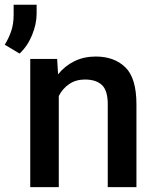

<svg xmlns="http://www.w3.org/2000/svg" viewBox="-65 -771 642 791"><path d="M284.7 -443.4Q247.6 -443.4 220.2 -424.8Q192.9 -406.2 177.2 -375.5V0H59.6V-528.3H170.4L174.3 -464.8Q202.1 -499.5 241.5 -518.8Q280.8 -538.1 329.1 -538.1Q405.8 -538.1 451.4 -493.7Q497.1 -449.2 497.1 -341.3V0H378.9V-341.8Q378.9 -398.4 354.7 -420.9Q330.6 -443.4 284.7 -443.4ZM85.9 -751.5V-714.8Q85.9 -672.4 67.1 -626.5Q48.3 -580.6 15.6 -550.3L-45.4 -586.9Q-28.3 -614.3 -18.6 -643.6Q-8.8 -672.9 -8.8 -710.4V-751.5Z"/></svg>

Font: Vazirmatn RD UI Medium
Style: Regular
Weight: 500
Designer: Saber Rastikerdar
Foundry: Saber Rastikerdar
Version: Version 33.003